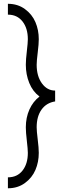

<svg xmlns="http://www.w3.org/2000/svg" viewBox="-20 -842 338 1020"><path d="M22 128.9V158.2Q74.2 158.2 112.3 130.4Q150.4 102.5 168.2 60.8Q186 19 186 -29.8Q186 -55.7 180.4 -100.8Q174.8 -146 174.8 -166Q174.8 -223.6 200.7 -259.8Q226.6 -295.9 272.9 -303.2V-360.8Q230.5 -360.8 202.6 -399.2Q174.8 -437.5 174.8 -498Q174.8 -518.1 180.4 -563Q186 -607.9 186 -633.8Q186 -682.6 168.2 -724.4Q150.4 -766.1 112.3 -793.9Q74.2 -821.8 22 -821.8V-793V-764.2Q71.3 -764.2 99.6 -728Q127.9 -691.9 127.9 -633.8Q127.9 -615.2 122.6 -570.1Q117.2 -524.9 117.2 -498Q117.2 -446.3 135.5 -401.1Q153.8 -356 189.9 -329.1Q155.3 -302.7 136.2 -260Q117.2 -217.3 117.2 -166Q117.2 -139.2 122.6 -93.8Q127.9 -48.3 127.9 -29.8Q127.9 28.3 99.6 64.2Q71.3 100.1 22 100.1Z"/></svg>

Font: KJV1611
Style: Regular
Weight: 400
Version: Version 3.6.1